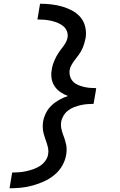

<svg xmlns="http://www.w3.org/2000/svg" viewBox="-20 -853 640 1026"><path d="M31 153 45 69Q64 69 82.5 67.5Q101 66 119.5 62Q138 58 157 51.5Q176 45 192.5 34.5Q209 24 221.5 7.5Q234 -9 237 -28Q240 -43 237.5 -57.5Q235 -72 230.5 -86Q226 -100 221 -114Q216 -128 212.5 -142Q209 -156 208.5 -171.5Q208 -187 210 -202Q214 -226 225.5 -249Q237 -272 255.5 -289.5Q274 -307 296.5 -319.5Q319 -332 343 -340Q322 -348 303.5 -360.5Q285 -373 272.5 -391Q260 -409 256 -432Q252 -455 256 -478Q258 -494 263 -509Q268 -524 275 -539Q282 -554 291 -568Q300 -582 310.5 -595Q321 -608 329.5 -622.5Q338 -637 341 -652Q344 -671 337 -687.5Q330 -704 316.5 -714.5Q303 -725 287 -731.5Q271 -738 253 -742Q235 -746 217 -747.5Q199 -749 180 -749L194 -833Q225 -833 255 -829.5Q285 -826 312.5 -818Q340 -810 365.5 -796.5Q391 -783 409.5 -761.5Q428 -740 435 -711Q442 -682 438 -652Q435 -637 430.5 -621.5Q426 -606 419 -591Q412 -576 402.5 -562.5Q393 -549 382.5 -536Q372 -523 363.5 -508.5Q355 -494 352 -478Q350 -461 354.5 -445Q359 -429 370 -417.5Q381 -406 396 -399.5Q411 -393 427 -389Q443 -385 460 -383.5Q477 -382 494 -382L491 -361L480 -298Q463 -298 445.5 -296.5Q428 -295 410.5 -291Q393 -287 376 -280.5Q359 -274 344 -262.5Q329 -251 319.5 -235Q310 -219 307 -202Q304 -183 308 -165Q312 -147 318 -130L319 -129Q323 -117 327 -105Q331 -93 333.5 -80.5Q336 -68 336 -54.5Q336 -41 334 -28Q329 4 312.5 32.5Q296 61 270.5 82Q245 103 215 116.5Q185 130 154 138.5Q123 147 92.5 150Q62 153 31 153Z"/></svg>

Font: Iosevka Slab Medium Extended
Style: Italic
Weight: 500
Width: 7
Italic angle: -9°
Monospace: yes
Designer: Belleve Invis
Foundry: Belleve Invis
Version: Version 11.1.0; ttfautohint (v1.8.3)